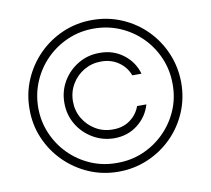

<svg xmlns="http://www.w3.org/2000/svg" viewBox="-82 -830 1026 935"><g transform="rotate(-10 431.5 -363.0)"><path d="M431.2 11.7Q353.5 11.7 285.6 -17.6Q217.8 -46.9 166 -98.4Q114.3 -149.9 85 -217.8Q55.7 -285.6 56.2 -363.3Q56.2 -440.9 85.7 -509Q115.2 -577.1 166.7 -628.7Q218.3 -680.2 285.9 -709.2Q353.5 -738.3 431.2 -738.3Q508.8 -738.3 576.9 -709.2Q645 -680.2 696.3 -628.7Q747.6 -577.1 776.6 -509Q805.7 -440.9 806.2 -363.3Q806.2 -285.6 777.3 -217.8Q748.5 -149.9 697 -98.4Q645.5 -46.9 577.1 -17.6Q508.8 11.7 431.2 11.7ZM431.2 -31.7Q500.5 -31.2 560.8 -57.1Q621.1 -83 666.7 -128.7Q712.4 -174.3 738.3 -234.4Q764.2 -294.4 763.7 -363.3Q763.7 -432.6 737.8 -492.9Q711.9 -553.2 666.3 -598.9Q620.6 -644.5 560.3 -670.2Q500 -695.8 431.2 -695.8Q362.8 -695.8 302.7 -669.9Q242.7 -644 197 -598.4Q151.4 -552.7 125.5 -492.4Q99.6 -432.1 99.1 -363.3Q99.1 -294.9 124.8 -234.9Q150.4 -174.8 196 -128.9Q241.7 -83 302 -57.1Q362.3 -31.2 431.2 -31.7ZM228.5 -363.3Q228.5 -421.9 256.8 -469.7Q285.2 -517.6 333.3 -546.1Q381.3 -574.7 439.5 -574.2Q506.3 -574.7 556.4 -536.6Q606.4 -498.5 623 -439H577.6Q562.5 -480.5 525.6 -506.1Q488.8 -531.7 439.5 -531.7Q393.1 -531.7 354.7 -509.3Q316.4 -486.8 293.7 -448.5Q271 -410.2 271 -363.3Q271 -316.9 293.7 -278.8Q316.4 -240.7 354.7 -218Q393.1 -195.3 439.5 -195.8Q488.8 -195.3 524.4 -220.9Q560.1 -246.6 574.7 -287.6H620.6Q603.5 -228.5 554.9 -190.7Q506.3 -152.8 439.5 -152.3Q381.3 -152.8 333.3 -181.2Q285.2 -209.5 256.8 -257.3Q228.5 -305.2 228.5 -363.3Z"/></g></svg>

Font: Inter Display Extra Light
Style: Regular
Weight: 200
Designer: Rasmus Andersson
Foundry: rsms
Version: Version 4.000;git-4fc901f